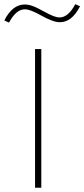

<svg xmlns="http://www.w3.org/2000/svg" viewBox="-30 -880 395 900"><path d="M12.2 -773.9C34.2 -815.4 59.1 -836.4 86.4 -836.4C103.5 -836.4 128.9 -826.7 162.6 -807.6C202.1 -785.6 229 -775.9 251 -775.9C288.6 -775.9 319.8 -800.8 345.2 -850.6L322.8 -860.4C300.8 -818.8 276.4 -798.3 249 -798.3C232.9 -798.3 213.4 -805.7 174.8 -826.7C131.3 -851.6 107.4 -858.9 85.9 -858.9C47.4 -858.9 15.6 -834 -9.8 -784.2ZM163.6 -649.9H134.3V0H163.6Z"/></svg>

Font: Estedad Thin
Style: Regular
Weight: 100
Designer: Amin Abedi
Version: Version 7.3